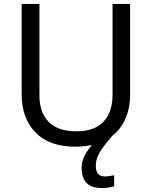

<svg xmlns="http://www.w3.org/2000/svg" viewBox="-20 -734 771 974"><path d="M466 107Q466 136 478 148.5Q490 161 511 161Q528 161 539.5 158.5Q551 156 559 155V211Q545 215 531 217.5Q517 220 497 220Q444 220 419 194Q394 168 394 117Q394 85 410 54.5Q426 24 449 -1Q472 -26 492 -40L555 -51Q525 -17 505 10Q485 37 475.5 60Q466 83 466 107ZM640 -252Q640 -178 610 -118.5Q580 -59 518.5 -24.5Q457 10 362 10Q229 10 159.5 -62.5Q90 -135 90 -254V-714H180V-251Q180 -164 226.5 -116Q273 -68 367 -68Q432 -68 472.5 -91.5Q513 -115 532 -156.5Q551 -198 551 -252V-714H640Z"/></svg>

Font: Noto Sans Khmer
Style: Regular
Weight: 400
Designer: Danh Hong and the Monotype Design Team
Foundry: Monotype Imaging Inc.
Version: Version 2.003